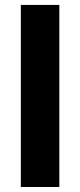

<svg xmlns="http://www.w3.org/2000/svg" viewBox="-20 -747 321 767"><path d="M217 -727.3V0H63.2V-727.3Z"/></svg>

Font: Inter Zeller
Style: Bold
Weight: 700
Designer: Rasmus Andersson; Joe Bland
Foundry: zeller
Version: Version 3.015;git-dec3a8cb1